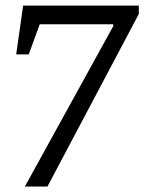

<svg xmlns="http://www.w3.org/2000/svg" viewBox="-20 -681 527 701"><path d="M486.8 -660.6V-629.9L153.3 0H70.8L394.5 -587.4L392.6 -592.3H125L85 -482.4H39.1L64.5 -660.6Z"/></svg>

Font: NoticiaText-Italic
Style: Italic
Weight: 400
Italic angle: -8°
Designer: JM Sole
Foundry: JM Sole
Version: Version 1.003